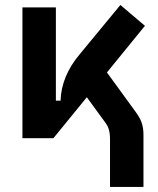

<svg xmlns="http://www.w3.org/2000/svg" viewBox="-20 -547 626 760"><path d="M191.4 0 323.7 -162.1 396 -63C410.2 -44.4 415.5 -26.9 415.5 6.3V192.9H547.9V-12.2C547.9 -51.3 538.6 -74.2 518.1 -102.5L403.3 -260.3L553.7 -444.8L456.5 -527.3L294.9 -331.5C247.1 -274.4 221.7 -213.4 219.7 -148.4H201.2V-517.6H68.8V0Z"/></svg>

Font: Cascadia Mono NF
Style: Bold
Weight: 700
Monospace: yes
Designer: Aaron Bell
Foundry: Saja Typeworks
Version: Version 2404.023